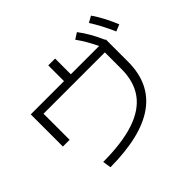

<svg xmlns="http://www.w3.org/2000/svg" viewBox="-170 -991 1204 1204"><g transform="rotate(-45 432.0 -388.5)"><path d="M665 -398.4V-543H121.1V-311.5H61.5V-596.7H356.4V-736.3H417V-596.7H668Q630.9 -674.3 589.8 -730.5L630.9 -756.8Q658.2 -721.2 679.9 -682.9Q701.7 -644.5 722.7 -596.7H726.6V-398.4Q726.6 -11.7 180.7 -8.8L171.9 -64.5Q340.8 -64.9 450 -101.3Q559.1 -137.7 612.3 -211.4Q665.5 -285.2 665 -398.4ZM724.6 -744.1 766.6 -767.6Q792 -731 812.3 -692.1Q832.5 -653.3 853.5 -603.5L808.6 -585Q768.6 -676.3 724.6 -744.1Z"/></g></svg>

Font: Pretendard GOV Light
Style: Regular
Weight: 300
Designer: Base glyphs from Inter by Rasmus Andersson; Hangeul glyphs from Noto Sans CJK(Source Han Sans) by Jang Soo-young and Kan
Foundry: Kil Hyung-jin
Version: Version 1.309